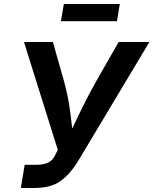

<svg xmlns="http://www.w3.org/2000/svg" viewBox="-20 -937 765 957"><path d="M84 0 103 -115.7H160.2Q196.8 -115.7 219.2 -126.2Q241.7 -136.7 253.9 -161.6L268.1 -189.9L99.6 -727.5H243.7L297.9 -536.1Q316.9 -467.8 325.7 -408.4Q334.5 -349.1 339.8 -296.4Q364.3 -348.6 393.6 -407.7Q422.9 -466.8 461.9 -536.1L571.3 -727.5H724.6L369.6 -134.8Q330.6 -70.3 282.2 -35.2Q233.9 0 151.9 0ZM577.1 -917 563 -831.5H283.7L298.3 -917Z"/></svg>

Font: Inter Semi Bold
Style: Italic
Weight: 600
Italic angle: -9.39999°
Designer: Rasmus Andersson
Foundry: rsms
Version: Version 4.000;git-3c8e0fc